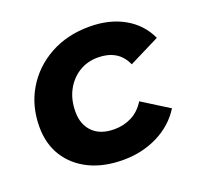

<svg xmlns="http://www.w3.org/2000/svg" viewBox="-102 -657 804 777"><g transform="rotate(-20 299.5 -269.0)"><path d="M303 8Q220 8 158.5 -22Q97 -52 63 -106Q29 -160 29 -233Q29 -323 71 -393.5Q113 -464 187 -505Q261 -546 357 -546Q443 -546 506 -510.5Q569 -475 599 -410L467 -344Q450 -382 419.5 -399.5Q389 -417 347 -417Q301 -417 265 -394.5Q229 -372 208 -332.5Q187 -293 187 -241Q187 -186 219.5 -153.5Q252 -121 312 -121Q353 -121 387 -138.5Q421 -156 444 -193L559 -121Q521 -60 453.5 -26Q386 8 303 8Z"/></g></svg>

Font: MOST Montserrat
Style: Bold Italic
Weight: 700
Italic angle: -11.3°
Designer: Julieta Ulanovsky
Foundry: Julieta Ulanovsky
Version: Version 8.000;March 11, 2024;FontCreator 15.0.0.2926 64-bit